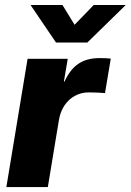

<svg xmlns="http://www.w3.org/2000/svg" viewBox="-20 -762 532 782"><path d="M5.9 0 92.3 -522.5H255.9L240.2 -429.7H242.7Q265.6 -480 300 -502.7Q334.5 -525.4 384.8 -525.4Q397.9 -525.4 409.4 -524.9Q420.9 -524.4 431.2 -523.4L407.7 -382.8Q397.9 -383.8 378.7 -384.8Q359.4 -385.7 341.3 -385.7Q311.5 -385.7 285.9 -372.1Q260.3 -358.4 242.9 -333Q225.6 -307.6 219.7 -271.5L174.8 0ZM234.4 -741.7 283.7 -661.1 361.8 -741.7H491.7L491.2 -740.7L335.9 -588.9H208L105 -740.7V-741.7Z"/></svg>

Font: Inter 28pt ExtraBold
Style: Italic
Weight: 800
Italic angle: -9.3988°
Designer: Rasmus Andersson
Foundry: rsms
Version: Version 4.001;git-66647c0bb